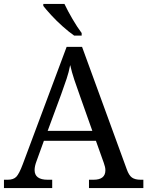

<svg xmlns="http://www.w3.org/2000/svg" viewBox="-20 -951 745 971"><path d="M0 0V-42H19Q48 -42 62.5 -57Q77 -72 95 -120L317 -714H395L621 -95Q632 -64 647.5 -53Q663 -42 692 -42H705V0H430V-42H453Q513 -42 513 -90Q513 -98 511 -107Q509 -116 505 -127L465 -239H202L164 -134Q155 -110 155 -91Q155 -42 221 -42H244V0ZM221 -289H447L385 -464Q369 -508 356 -547Q343 -586 335 -622Q328 -586 317 -553Q306 -520 289 -473ZM355 -771Q329 -789 297 -817.5Q265 -846 238.5 -875Q212 -904 199 -921V-931H306Q322 -897 346.5 -855Q371 -813 393 -784V-771Z"/></svg>

Font: Noto Serif Dogra
Style: Regular
Weight: 400
Designer: Ek Type
Foundry: Ek Type
Version: Version 1.005